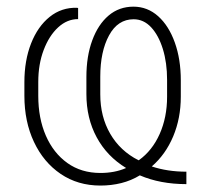

<svg xmlns="http://www.w3.org/2000/svg" viewBox="-20 -558 651 588"><path d="M287.6 10.3Q218.3 10.3 165.8 -25.4Q113.3 -61 84 -123.3Q54.7 -185.5 54.7 -264.6V-306.2Q54.7 -373 75.2 -425Q95.7 -477.1 132.1 -506.3Q168.5 -535.6 216.3 -534.2L219.2 -533.2V-499.5Q185.5 -499.5 158 -474.1Q130.4 -448.7 113.8 -405Q97.2 -361.3 97.2 -307.1V-264.6Q97.2 -195.8 120.4 -142.6Q143.6 -89.4 186.3 -58.8Q229 -28.3 287.6 -28.3Q309.1 -28.3 328.6 -32Q348.1 -35.6 366.2 -43.5Q307.6 -79.1 276.1 -137.5Q244.6 -195.8 244.6 -270V-322.3Q244.6 -385.7 262.5 -434.3Q280.3 -482.9 312.5 -510.3Q344.7 -537.6 388.7 -537.6Q431.6 -537.6 464.4 -508.3Q497.1 -479 515.4 -427.7Q533.7 -376.5 533.7 -312V-261.7Q533.7 -195.8 510.3 -140.1Q486.8 -84.5 444.8 -48.3Q492.7 -32.2 550.8 -32.2V5.9Q470.7 5.9 408.2 -21Q381.8 -4.9 351.3 2.7Q320.8 10.3 287.6 10.3ZM403.8 -67.4H405.3Q446.3 -96.7 469 -147.7Q491.7 -198.7 491.7 -261.7V-313.5Q491.7 -365.7 478.8 -407.7Q465.8 -449.7 442.9 -474.4Q419.9 -499 389.2 -499Q340.8 -499 314 -449.7Q287.1 -400.4 287.1 -323.2V-269Q287.1 -200.7 317.6 -148.2Q348.1 -95.7 403.8 -67.4Z"/></svg>

Font: Roboto Slab ExtraLight
Style: Regular
Weight: 250
Designer: Google
Version: Version 2.000; ttfautohint (v1.8.1.43-b0c9)